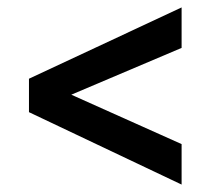

<svg xmlns="http://www.w3.org/2000/svg" viewBox="-20 -508 600 517"><path d="M469 -11 58 -206V-296L469 -488V-379L172 -253L469 -120Z"/></svg>

Font: Storia Sans SemiBold
Style: Italic
Weight: 600
Italic angle: -13°
Designer: Campivisivi
Foundry: Accademia di Belle Arti di Urbino and students of MA course of Visual design
Version: Version 60.001;May 25, 2020;FontCreator 12.0.0.2522 64-bit